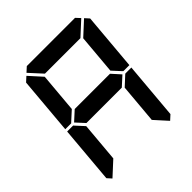

<svg xmlns="http://www.w3.org/2000/svg" viewBox="-246 -1177 1309 1309"><g transform="rotate(-45 408.0 -522.5)"><path d="M583 -562 640 -499 573 -438H232L175 -500L243 -562ZM162 -515 157 -510H100L136 -924L170 -955L254 -862L229 -576ZM90 -45 62 -76 98 -490H156L160 -485L216 -424L191 -138ZM653 -485 658 -489H716L680 -76L646 -45L562 -138L587 -424ZM726 -955 754 -924 718 -510H660L656 -514L600 -575L625 -862ZM185 -969 219 -1000H684L713 -969L612 -876H270Z"/></g></svg>

Font: DSEG7 Classic
Style: BoldItalic
Weight: 700
Italic angle: -5°
Designer: Keshikan(Twitter:@keshinomi_88pro)
Version: Version 0.46